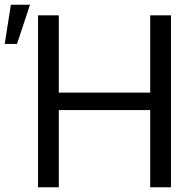

<svg xmlns="http://www.w3.org/2000/svg" viewBox="-72 -793 832 813"><path d="M89 0H177V-327H564V0H652V-728H564V-401H177V-728H89ZM-52 -607H0L55 -773H-26Z"/></svg>

Font: Wafeq
Style: Regular
Weight: 400
Designer: Rasmus Andersson & Azza Alameddine
Foundry: Google & TypeTogether
Version: Version 3.000;FEAKit 1.0